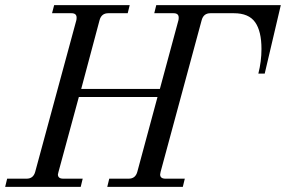

<svg xmlns="http://www.w3.org/2000/svg" viewBox="-30 -732 1120 752"><path d="M286.1 0H-9.8L-2 -32.2H74.2Q100.6 -32.2 107.9 -59.1L269 -652.8Q270 -656.7 270 -663.1Q270 -680.2 250 -680.2H173.8L182.1 -711.9H478L470.2 -680.2H394Q367.2 -680.2 359.9 -652.8L288.1 -383.8H596.2L668.9 -652.8Q669.9 -656.7 669.9 -663.1Q669.9 -680.2 649.9 -680.2H574.2L582 -711.9H1069.8L1006.8 -443.8H981.9Q994.1 -491.7 994.1 -540Q994.1 -609.9 969.2 -645Q944.3 -680.2 886.2 -680.2H793.9Q767.1 -680.2 759.8 -652.8L599.1 -59.1Q597.2 -51.3 597.2 -48.8Q597.2 -32.2 618.2 -32.2H693.8L686 0H390.1L397.9 -32.2H474.1Q500.5 -32.2 507.8 -59.1L586.9 -352.1H278.8L199.2 -59.1Q196.8 -49.3 196.8 -48.8Q196.8 -32.2 217.8 -32.2H293.9Z"/></svg>

Font: Flanker Steampunk
Style: Italic
Weight: 400
Italic angle: -12°
Designer: Alexey Kryukov, Leonardo Di Lena
Foundry: Alexey Kryukov, Leonardo Di Lena
Version: 1.210